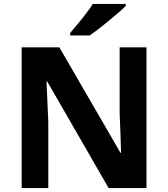

<svg xmlns="http://www.w3.org/2000/svg" viewBox="-20 -954 853 974"><path d="M723 0H531L220 -540H216Q218 -489 220.5 -438Q223 -387 225 -336V0H90V-714H281L591 -179H594Q593 -229 591 -278Q589 -327 587 -376V-714H723ZM618 -924Q604 -910 581 -890Q558 -870 531.5 -848Q505 -826 479.5 -806.5Q454 -787 435 -774H336V-787Q352 -806 373.5 -831.5Q395 -857 416 -884.5Q437 -912 451 -934H618Z"/></svg>

Font: Noto Sans Devanagari UI
Style: Bold
Weight: 700
Designer: Jelle Bosma - Monotype Design Team
Foundry: Monotype Imaging Inc.
Version: Version 2.004; ttfautohint (v1.8.4.7-5d5b)